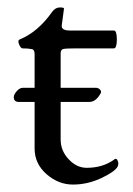

<svg xmlns="http://www.w3.org/2000/svg" viewBox="-20 -482 357 516"><path d="M40 -352Q35 -353 31 -363.5Q27 -374 33 -376Q82 -396 120 -450Q129 -462 140.5 -462Q152 -462 152 -459L146 -414Q144 -400 168 -400H286Q294 -400 294 -376Q294 -352 286 -352H183Q155 -352 149 -350Q143 -348 143 -338V-246H238Q244 -246 248.5 -241.5Q253 -237 251 -232Q238 -208 220 -208H143V-107Q143 -77 164.5 -54Q186 -31 213 -31Q257 -31 288 -54Q292 -57 295 -52.5Q298 -48 298 -43Q298 -38 296 -34Q288 -20 251.5 -3Q215 14 176 14Q137 14 105 -14Q73 -42 73 -83V-208H31Q17 -208 17 -221Q17 -228 25 -237Q33 -246 41 -246H73V-337Q73 -349 65 -350Q56 -352 40 -352Z"/></svg>

Font: EB Garamond
Style: Regular
Weight: 400
Version: Version 0.012